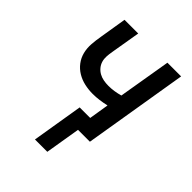

<svg xmlns="http://www.w3.org/2000/svg" viewBox="-201 -623 902 902"><g transform="rotate(45 250.0 -172.5)"><path d="M192 175 234 -80H304L320 -179Q298 -174 276 -171Q254 -168 232 -168Q204 -168 177.5 -174Q151 -180 128.5 -193.5Q106 -207 90 -228Q74 -249 67.5 -275Q61 -301 63 -329Q65 -357 70 -385L92 -520H183L158 -372Q155 -355 154 -338.5Q153 -322 157.5 -307Q162 -292 172 -280Q182 -268 195.5 -260.5Q209 -253 225 -250Q241 -247 258 -247Q277 -247 296 -250Q315 -253 333 -258L377 -520H468L382 0H303L274 175Z"/></g></svg>

Font: Iosevka SS04 Medium Oblique
Style: Regular
Weight: 500
Italic angle: -9°
Monospace: yes
Designer: Belleve Invis
Foundry: Belleve Invis
Version: Version 19.0.0; ttfautohint (v1.8.4)